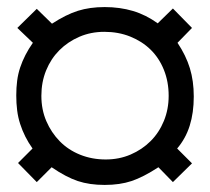

<svg xmlns="http://www.w3.org/2000/svg" viewBox="-20 -573 594 543"><path d="M84 -58 126 -100Q167 -72 200 -61Q233 -50 276 -50Q319 -50 352 -61Q385 -72 428 -100L469 -58L523 -111L481 -153Q505 -181 516.5 -217.5Q528 -254 528 -300Q528 -344 517 -380Q506 -416 482 -452L523 -494L469 -549L426 -507Q393 -531 356 -542Q319 -553 276 -553Q234 -553 200.5 -542.5Q167 -532 127 -506L84 -548L29 -494L73 -452Q61 -435 52 -417.5Q43 -400 37 -382Q31 -364 28.5 -344.5Q26 -325 26 -303Q26 -281 28.5 -261Q31 -241 37 -222.5Q43 -204 51.5 -187Q60 -170 72 -153L31 -112ZM97 -302Q97 -341 110.5 -374Q124 -407 148 -431Q172 -455 204.5 -469Q237 -483 275 -483Q315 -483 348.5 -469.5Q382 -456 406 -432.5Q430 -409 443.5 -375.5Q457 -342 457 -302Q457 -264 443.5 -231Q430 -198 406 -174Q382 -150 349.5 -136Q317 -122 279 -122Q240 -122 206.5 -135.5Q173 -149 149 -173.5Q125 -198 111 -230.5Q97 -263 97 -302Z"/></svg>

Font: Involve
Style: Regular
Weight: 400
Designer: Stefan Peev
Foundry: Context Ltd.
Version: Version 1.001